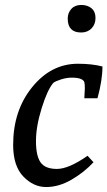

<svg xmlns="http://www.w3.org/2000/svg" viewBox="-20 -745 433 774"><path d="M307 -614Q253 -614 253 -670Q253 -693 267.5 -709Q282 -725 307.5 -725Q333 -725 349 -711.5Q365 -698 365 -672.5Q365 -647 349 -630.5Q333 -614 307 -614ZM320 -349 322 -389Q322 -406 320 -414Q313 -432 269 -432Q249 -432 226.5 -425Q204 -418 195 -411Q171 -383 148 -309Q125 -235 125 -176Q125 -117 143.5 -90.5Q162 -64 209.5 -64Q257 -64 333 -117L357 -91Q319 -50 268 -20.5Q217 9 166 9Q115 9 74 -33.5Q33 -76 33 -161Q33 -299 109.5 -393.5Q186 -488 294 -488Q351 -488 393 -477Q393 -422 373 -349Z"/></svg>

Font: Poly
Style: Italic
Weight: 400
Italic angle: -10°
Designer: Nicolas Silva
Foundry: Jose Nicolas Silva Schwarzenberg
Version: Version 1.003